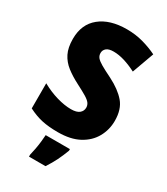

<svg xmlns="http://www.w3.org/2000/svg" viewBox="-228 -914 988 1139"><g transform="rotate(30 266.0 -344.5)"><path d="M502 -310Q502 -249 473 -197Q444 -145 386.5 -114Q329 -83 242 -83Q179 -83 133 -93Q87 -103 38 -128V-300Q90 -271 143.5 -255.5Q197 -240 241 -240Q280 -240 298 -255Q316 -270 316 -293Q316 -310 306 -323.5Q296 -337 271 -352Q246 -367 203 -389Q154 -414 118 -442Q82 -470 62.5 -509Q43 -548 43 -608Q43 -708 110.5 -762.5Q178 -817 293 -817Q353 -817 405 -802.5Q457 -788 502 -766L448 -617Q405 -639 365.5 -651Q326 -663 291 -663Q258 -663 242.5 -650Q227 -637 227 -617Q227 -599 237.5 -586Q248 -573 274.5 -557.5Q301 -542 350 -518Q423 -481 462.5 -435Q502 -389 502 -310ZM355 -21Q340 19 322.5 54.5Q305 90 280 128H167V114Q172 94 177 67.5Q182 41 185 14Q188 -13 189 -32H355Z"/></g></svg>

Font: Noto Sans Telugu UI SemiCondensed Black
Style: Regular
Weight: 900
Width: 4
Designer: Jelle Bosma - Monotype Design Team
Foundry: Monotype Imaging Inc.
Version: Version 2.005; ttfautohint (v1.8.4.7-5d5b)